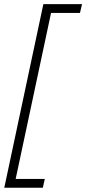

<svg xmlns="http://www.w3.org/2000/svg" viewBox="-35 -735 410 914"><path d="M-14.6 158.7 171.4 -715.3H355.5L345.7 -673.3H208L39.6 116.7H178.2L168.9 158.7Z"/></svg>

Font: Open Sans SemiCondensed Light
Style: Italic
Weight: 300
Width: 4
Italic angle: -12°
Designer: Monotype Design Team
Foundry: Monotype Imaging Inc.
Version: Version 3.000